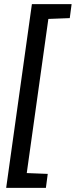

<svg xmlns="http://www.w3.org/2000/svg" viewBox="-20 -763 368 933"><path d="M10 150 135 -743H328L319 -675L215 -671L110 78L212 82L203 150Z"/></svg>

Font: Assailand Medium
Style: Italic
Weight: 500
Italic angle: -8°
Designer: Hector Gatti with collaboration of the Omnibus-Type team
Foundry: Omnibus-Type
Version: Version 0.072;October 19, 2019;FontCreator 12.0.0.2547 64-bi